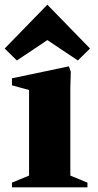

<svg xmlns="http://www.w3.org/2000/svg" viewBox="-28 -799 416 819"><path d="M23 0V-20L96 -50V-415L23 -435V-465L266 -516L274 -493L272 -427V-50L345 -20V0ZM44 -541 -8 -592 174 -779 356 -592 304 -541 174 -628Z"/></svg>

Font: Wittgenstein Black
Style: Regular
Weight: 900
Designer: Jörg Drees
Foundry: Jörg Drees
Version: Version 1.303; ttfautohint (v1.8.4.7-5d5b)